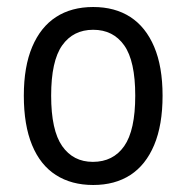

<svg xmlns="http://www.w3.org/2000/svg" viewBox="-20 -519 531 548"><path d="M246 9Q184 9 139.5 -19.5Q95 -48 71.5 -105Q48 -162 48 -246Q48 -329 72 -385.5Q96 -442 140 -470.5Q184 -499 246 -499Q308 -499 352 -470.5Q396 -442 420 -385.5Q444 -329 444 -246Q444 -162 420 -105Q396 -48 352 -19.5Q308 9 246 9ZM245 -57Q303 -57 334.5 -102Q366 -147 366 -246Q366 -345 334.5 -389.5Q303 -434 246 -434Q189 -434 157.5 -389.5Q126 -345 126 -246Q126 -147 157.5 -102Q189 -57 245 -57Z"/></svg>

Font: Nunito Sans 10pt Condensed
Style: Regular
Weight: 400
Width: 3
Designer: Vernon Adams
Foundry: Vernon Adams
Version: Version 3.101;gftools[0.9.27]